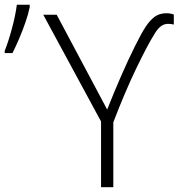

<svg xmlns="http://www.w3.org/2000/svg" viewBox="-41 -775 740 795"><path d="M402.8 -321.3Q430.2 -391.1 460.4 -460.2Q490.7 -529.3 517.8 -583.7Q544.9 -638.2 562 -664.1Q578.6 -689.5 598.4 -704.8Q618.2 -720.2 648.9 -720.2Q664.6 -720.2 678.7 -714.8V-673.3Q667 -676.3 654.8 -676.3Q639.2 -676.3 625.7 -666.7Q612.3 -657.2 598.6 -634.3Q569.3 -587.4 522.9 -491.2Q476.6 -395 428.2 -268.6V0H377.4V-272L138.2 -713.9H193.8ZM-21.5 -555.2V-564.5Q-6.3 -602.5 8.3 -656.5Q22.9 -710.4 28.8 -755.4H82V-745.6Q76.7 -718.3 64.9 -684.1Q53.2 -649.9 38.6 -615.7Q23.9 -581.5 10.7 -555.2Z"/></svg>

Font: Open Sans Light
Style: Regular
Weight: 300
Designer: Monotype Design Team
Foundry: Monotype Imaging Inc.
Version: Version 3.000; ttfautohint (v1.8.4)